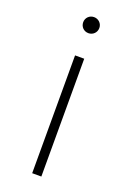

<svg xmlns="http://www.w3.org/2000/svg" viewBox="-141 -595 564 827"><g transform="rotate(20 141.0 -181.5)"><path d="M141 -543C120 -543 104 -527 104 -506.5C104 -485.5 120 -469.5 141 -469.5C161.5 -469.5 178 -485.5 178 -506.5C178 -527 161.5 -543 141 -543ZM120 -360V180H162V-360Z"/></g></svg>

Font: Hauora ExtraLight
Style: Regular
Weight: 200
Designer: Mikhail Sharanda
Foundry: WCYS & Co.
Version: Version 1.010